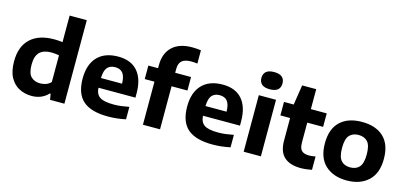

<svg xmlns="http://www.w3.org/2000/svg" viewBox="-69 -1301 3790 1794"><g transform="rotate(15 1825.5 -404.0)"><path d="M280 9.5Q214 9.5 159 -18.5Q104 -46.5 71.2 -106.2Q38.5 -166 38.5 -262Q38.5 -404.5 119 -480.5Q199.5 -556.5 349 -556.5Q370.5 -556.5 391.2 -555Q412 -553.5 429.5 -551V-808H595.5V0H456.5L447 -57H439Q412 -27 371.8 -8.8Q331.5 9.5 280 9.5ZM326.5 -124.5Q354.5 -124.5 382 -134Q409.5 -143.5 429.5 -165V-423.5Q414.5 -426.5 394.5 -428.8Q374.5 -431 354.5 -431Q279 -431 241.8 -393.5Q204.5 -356 204.5 -274Q204.5 -190 238 -157.2Q271.5 -124.5 326.5 -124.5Z M1018.5 10.5Q854.5 10.5 776.8 -57.5Q699 -125.5 699 -273Q699 -407.5 769 -481.5Q839 -555.5 969 -555.5Q1093 -555.5 1157.5 -480.8Q1222 -406 1222 -267.5V-226.5H864Q868 -164 907 -137.8Q946 -111.5 1043 -111.5Q1076.5 -111.5 1114.2 -116.2Q1152 -121 1189.5 -128.5V-8Q1142.5 2 1100.5 6.2Q1058.5 10.5 1018.5 10.5ZM966.5 -452.5Q917.5 -452.5 891.2 -422Q865 -391.5 863.5 -320H1067.5Q1066 -391 1040.8 -421.8Q1015.5 -452.5 966.5 -452.5Z M1355 0V-416.5H1261V-547H1355V-578Q1355 -691 1422 -754.5Q1489 -818 1613.5 -818Q1637.5 -818 1657.5 -816.5Q1677.5 -815 1698.5 -812V-683.5Q1666.5 -688 1639.5 -688Q1577.5 -688 1549 -663Q1520.5 -638 1520.5 -585V-547H1674V-416.5H1520.5V0Z M2029.5 10.5Q1865.5 10.5 1787.8 -57.5Q1710 -125.5 1710 -273Q1710 -407.5 1780 -481.5Q1850 -555.5 1980 -555.5Q2104 -555.5 2168.5 -480.8Q2233 -406 2233 -267.5V-226.5H1875Q1879 -164 1918 -137.8Q1957 -111.5 2054 -111.5Q2087.5 -111.5 2125.2 -116.2Q2163 -121 2200.5 -128.5V-8Q2153.5 2 2111.5 6.2Q2069.5 10.5 2029.5 10.5ZM1977.5 -452.5Q1928.5 -452.5 1902.2 -422Q1876 -391.5 1874.5 -320H2078.5Q2077 -391 2051.8 -421.8Q2026.5 -452.5 1977.5 -452.5Z M2329.5 0V-547H2496V0ZM2413 -626.5Q2361 -626.5 2336 -648Q2311 -669.5 2311 -709.5Q2311 -749.5 2336 -771.2Q2361 -793 2413 -793Q2465 -793 2490 -771.2Q2515 -749.5 2515 -709.5Q2515 -669.5 2490 -648Q2465 -626.5 2413 -626.5Z M2882.5 10Q2778 10 2722.5 -40.5Q2667 -91 2667 -197.5V-416.5H2573V-547H2667L2697 -740H2833V-547H2986.5V-416.5H2833V-226.5Q2833 -168.5 2856 -146.2Q2879 -124 2928.5 -124Q2953.5 -124 2990 -131V-2Q2967 3 2938.5 6.5Q2910 10 2882.5 10Z M3327.5 10.5Q3197 10.5 3119.5 -61.2Q3042 -133 3042 -273Q3042 -413 3117.5 -484.2Q3193 -555.5 3327.5 -555.5Q3462 -555.5 3537.2 -484.2Q3612.5 -413 3612.5 -273Q3612.5 -133.5 3534.8 -61.5Q3457 10.5 3327.5 10.5ZM3327.5 -116Q3384 -116 3415.5 -151Q3447 -186 3447 -272.5Q3447 -360 3415.5 -394.8Q3384 -429.5 3327.5 -429.5Q3271 -429.5 3239.5 -394.8Q3208 -360 3208 -273.5Q3208 -186.5 3239.2 -151.2Q3270.5 -116 3327.5 -116Z"/></g></svg>

Font: Encode Sans SemiExpanded SemiExpanded
Style: Bold
Weight: 700
Width: 6
Designer: Multiple Designers
Foundry: Impallari Type
Version: Version 3.000; ttfautohint (v1.8.3) -l 8 -r 50 -G 200 -x 14 